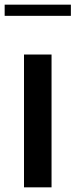

<svg xmlns="http://www.w3.org/2000/svg" viewBox="-33 -804 324 824"><path d="M70 -570H188.2V0H70ZM-13 -784H271.2V-736H-13Z"/></svg>

Font: Facade Sud
Style: Regular
Weight: 100
Designer: Éléonore Fines
Foundry: Velvetyne Type Foundry
Version: Version 1.001;Glyphs 3.2 (3202)